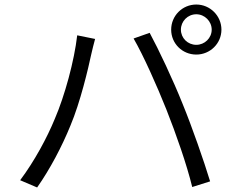

<svg xmlns="http://www.w3.org/2000/svg" viewBox="-20 -824 1040 848"><path d="M779 -693C779 -730 809 -761 847 -761C884 -761 915 -730 915 -693C915 -656 884 -626 847 -626C809 -626 779 -656 779 -693ZM736 -693C736 -632 785 -583 847 -583C908 -583 958 -632 958 -693C958 -754 908 -804 847 -804C785 -804 736 -754 736 -693ZM222 -299C188 -216 132 -112 69 -28L144 4C201 -77 254 -178 291 -269C335 -373 370 -523 383 -584C388 -605 394 -631 400 -652L321 -668C308 -555 266 -401 222 -299ZM715 -340C757 -234 805 -97 829 2L908 -23C881 -112 828 -264 787 -364C744 -472 680 -607 641 -679L570 -654C613 -580 674 -443 715 -340Z"/></svg>

Font: Noto Sans HK DemiLight
Style: Regular
Weight: 350
Designer: Ryoko NISHIZUKA 西塚涼子 (kana, bopomofo & ideographs); Paul D. Hunt (Latin, Greek & Cyrillic); Sandoll Communications 산돌커뮤니
Foundry: Adobe
Version: Version 2.004;hotconv 1.0.118;makeotfexe 2.5.65603